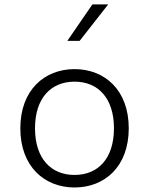

<svg xmlns="http://www.w3.org/2000/svg" viewBox="-20 -818 660 850"><path d="M550 -250C550 -419.5 443.5 -512 310 -512C177 -512 70 -419.5 70 -250C70 -80.5 177 12 310 12C443.5 12 550 -80.5 550 -250ZM484.5 -250C484.5 -116 414 -43.5 310 -43.5C206 -43.5 135 -116 135 -250C135 -384 206 -456.5 310 -456.5C414 -456.5 484.5 -384 484.5 -250ZM278 -637 389 -798.5H459L332.5 -637Z"/></svg>

Font: Monaspace Neon ExtraLight
Style: Regular
Weight: 200
Designer: Riley Cran & the Lettermatic Team
Foundry: Lettermatic
Version: Version 1.200 (Monaspace Neon)